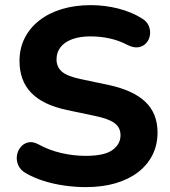

<svg xmlns="http://www.w3.org/2000/svg" viewBox="-20 -736 679 766"><path d="M322.5 10.5Q280 10.5 236.2 4.2Q192.5 -2 153.4 -14.5Q114.2 -27 83.2 -45Q61.8 -57.2 53.2 -76.1Q44.8 -95 47.4 -114.4Q50 -133.8 61.9 -148.6Q73.8 -163.5 92.5 -167.9Q111.2 -172.2 134 -159.8Q175.8 -136.8 224.4 -125.5Q273 -114.2 322.5 -114.2Q396.2 -114.2 428.5 -137.4Q460.8 -160.5 460.8 -196.2Q460.8 -226.5 438 -244.1Q415.2 -261.8 359 -273.5L246.5 -297.2Q151 -317.5 104.4 -365.9Q57.8 -414.2 57.8 -492.8Q57.8 -543 78.4 -583.9Q99 -624.8 136.6 -654.2Q174.2 -683.8 226.4 -699.6Q278.5 -715.5 341.8 -715.5Q398.5 -715.5 452.2 -701.8Q506 -688 547.8 -661.5Q566.5 -650 573.8 -632Q581 -614 578.2 -595.9Q575.5 -577.8 563.6 -564.4Q551.8 -551 532.9 -547.6Q514 -544.2 489 -556.5Q455 -574.5 417.8 -582.6Q380.5 -590.8 340.2 -590.8Q297.8 -590.8 267.5 -579.4Q237.2 -568 221.4 -547.5Q205.5 -527 205.5 -499.2Q205.5 -469 227 -450.2Q248.5 -431.5 302 -420.5L413.8 -396.8Q512 -375.8 560.2 -329.5Q608.5 -283.2 608.5 -207.5Q608.5 -158 588.4 -117.9Q568.2 -77.8 530.8 -49Q493.2 -20.2 440.8 -4.9Q388.2 10.5 322.5 10.5Z"/></svg>

Font: Nunito ExtraLight
Style: Regular
Weight: 200
Designer: Vernon Adams
Foundry: Vernon Adams
Version: Version 3.602;April 4, 2023;FontCreator 14.0.0.2856 64-bit